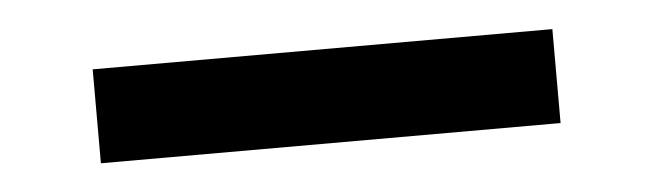

<svg xmlns="http://www.w3.org/2000/svg" viewBox="-24 -399 613 180"><g transform="rotate(-5 282.0 -309.0)"><path d="M65.9 -353V-264.6H498.5V-353Z"/></g></svg>

Font: Estedad SemiBold
Style: Regular
Weight: 600
Designer: Amin Abedi
Version: Version 7.3